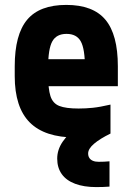

<svg xmlns="http://www.w3.org/2000/svg" viewBox="-20 -550 540 782"><path d="M288 10Q162 10 101 -51.5Q40 -113 40 -240V-280Q40 -409 90.5 -469.5Q141 -530 250 -530Q359 -530 409.5 -469.5Q460 -409 460 -280V-199H108V-309H350L326 -274Q326 -351 309 -381.5Q292 -412 251 -412Q210 -412 193 -381.5Q176 -351 176 -274V-246Q176 -188 185.5 -158.5Q195 -129 221.5 -118.5Q248 -108 300 -108Q329 -108 358 -111Q387 -114 430 -124V-6Q397 1 360 5.5Q323 10 288 10ZM372 212Q322 212 286 198.5Q250 185 231.5 159Q213 133 213 96Q213 60 235 27.5Q257 -5 302 -39L430 -6Q387 15 363 35.5Q339 56 339 75Q339 86 344 93.5Q349 101 358.5 105Q368 109 382 109Q393 109 404.5 108.5Q416 108 426 107V210Q414 211 400.5 211.5Q387 212 372 212Z"/></svg>

Font: M PLUS Code Latin
Style: Bold
Weight: 700
Designer: Coji Morishita
Foundry: UNDERFOREST DESIGN
Version: Version 1.002; ttfautohint (v1.8.3)